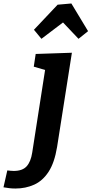

<svg xmlns="http://www.w3.org/2000/svg" viewBox="-147 -841 526 1103"><path d="M91 -618 48 -670 184 -814 263 -821 359 -662 304 -618 215 -712ZM-127 235 -105 138Q-95 139 -86.5 140Q-78 141 -68 141Q-18 141 6 114.5Q30 88 38 36L112 -439L47 -458L58 -531L266 -538L181 3Q166 94 132 146Q98 198 49 220Q0 242 -58 242Q-78 242 -93.5 240Q-109 238 -127 235Z"/></svg>

Font: Bitter
Style: Bold Italic
Weight: 700
Italic angle: -9°
Designer: Sol Matas, and Bitter project Authors
Foundry: Sol Matas
Version: Version 2.001